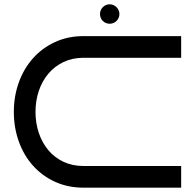

<svg xmlns="http://www.w3.org/2000/svg" viewBox="-20 -867 894 887"><path d="M816.9 0H366.2Q293.5 0 233.9 -27.3Q174.3 -54.7 132.1 -102.1Q89.8 -149.4 66.9 -213.4Q43.9 -277.3 43.9 -350.1Q43.9 -422.4 66.9 -486.1Q89.8 -549.8 132.1 -597.4Q174.3 -645 233.9 -672.6Q293.5 -700.2 366.2 -700.2H816.9V-600.1H366.2Q314.5 -600.1 273.2 -580.3Q231.9 -560.5 203.4 -526.6Q174.8 -492.7 159.4 -447.3Q144 -401.9 144 -350.1Q144 -298.3 159.4 -252.7Q174.8 -207 203.4 -173.1Q231.9 -139.2 273.2 -119.6Q314.5 -100.1 366.2 -100.1H816.9ZM531.7 -802.2Q531.7 -793 528.1 -784.7Q524.4 -776.4 518.3 -770.3Q512.2 -764.2 503.9 -760.7Q495.6 -757.3 486.8 -757.3Q477.5 -757.3 469.2 -760.7Q460.9 -764.2 454.8 -770.3Q448.7 -776.4 445.3 -784.7Q441.9 -793 441.9 -802.2Q441.9 -811 445.3 -819.3Q448.7 -827.6 454.8 -833.7Q460.9 -839.8 469.2 -843.5Q477.5 -847.2 486.8 -847.2Q495.6 -847.2 503.9 -843.5Q512.2 -839.8 518.3 -833.7Q524.4 -827.6 528.1 -819.3Q531.7 -811 531.7 -802.2Z"/></svg>

Font: Bruno Ace
Style: Regular
Weight: 400
Designer: Astigmatic (AOETI)
Foundry: Astigmatic (AOETI)
Version: Version 1.000